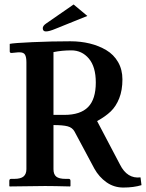

<svg xmlns="http://www.w3.org/2000/svg" viewBox="-20 -840 658 866"><path d="M312 -819.8 374 -768.1 230 -710Q202.1 -698.2 187 -698.2Q172.9 -698.2 172.9 -712.9Q172.9 -723.6 188 -733.9ZM412.1 -467.8Q412.1 -538.6 380.9 -575.7Q349.6 -612.8 301.8 -612.8Q259.3 -612.8 221.2 -605V-321.8H270Q342.8 -321.8 377.4 -357.2Q412.1 -392.6 412.1 -467.8ZM532.2 -481.9Q532.2 -433.1 517.8 -396.7Q503.4 -360.4 479.5 -337.4Q455.6 -314.5 418 -293.9L521 -98.1Q553.7 -32.7 613.8 -40L618.2 -4.9Q583 5.9 536.1 5.9Q494.1 5.9 460.4 -17.8Q426.8 -41.5 405.8 -79.1L315.9 -247.1Q306.2 -264.6 284.9 -270.3Q263.7 -275.9 221.2 -275.9V-77.1Q221.2 -53.7 233.6 -43.5Q246.1 -33.2 275.9 -33.2H290Q297.9 -33.2 297.9 -23.9V-1L295.9 1Q222.2 -1 183.1 -1L23.9 1L22 -1V-23.9Q22 -33.2 29.8 -33.2H43.9Q73.7 -33.2 86.4 -44.2Q99.1 -55.2 99.1 -77.1V-559.1Q99.1 -582 93 -593Q86.9 -604 68.8 -604H62L32.2 -601.1Q23.9 -601.1 23.9 -607.9V-642.1Q40.5 -646 126.7 -649.9Q212.9 -653.8 296.9 -653.8Q343.8 -653.8 384.8 -643.8Q425.8 -633.8 459.5 -613.8Q493.2 -593.8 512.7 -559.8Q532.2 -525.9 532.2 -481.9Z"/></svg>

Font: Linux Libertine G
Style: Semibold
Weight: 600
Designer: Philipp H. Poll
Foundry: Philipp H. Poll
Version: Version 5.1.1